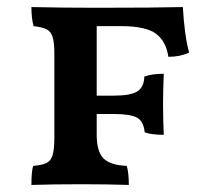

<svg xmlns="http://www.w3.org/2000/svg" viewBox="-20 -522 608 544"><path d="M254 -448V-251H302Q350 -251 369 -263Q388 -275 389 -305Q410 -313 444 -313Q442 -265 442 -227Q442 -184 444 -140Q409 -140 390 -147Q387 -178 368.5 -188.5Q350 -199 302 -199H254V-140Q254 -93 273 -73.5Q292 -54 339 -52Q345 -34 345 2Q285 0 212 0Q129 0 69 2Q69 -36 74 -52Q99 -54 111.5 -60Q124 -66 129 -82.5Q134 -99 134 -132V-370Q134 -402 129 -417.5Q124 -433 112 -439Q100 -445 75 -448Q69 -471 69 -502Q159 -500 253 -500Q422 -500 498 -502Q503 -418 516 -373Q490 -361 457 -361Q451 -404 422.5 -426Q394 -448 322 -448Z"/></svg>

Font: Vollkorn SC SemiBold
Style: Regular
Weight: 600
Designer: Friedrich Althausen
Foundry: Friedrich Althausen
Version: Version 4.015